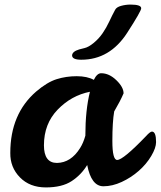

<svg xmlns="http://www.w3.org/2000/svg" viewBox="-20 -811 702 839"><path d="M644 -236Q662 -236 662 -190Q662 -165 641 -129.5Q620 -94 586.5 -64.5Q553 -35 512 -16Q471 3 432 3Q379 3 361 -90Q335 -47 293 -19.5Q251 8 180.5 8Q110 8 67 -36Q24 -80 25 -143Q25 -313 138 -411Q186 -452 227.5 -465Q269 -478 315 -478Q361 -478 390 -462Q404 -491 422 -491Q457 -491 488.5 -460.5Q520 -430 520 -403Q506 -370 479 -324Q471 -278 471 -195Q471 -112 492 -112Q518 -112 618 -216Q636 -236 644 -236ZM172 -176Q172 -99 229 -99Q290 -100 330 -164Q344 -186 353 -218Q353 -330 373 -410Q292 -394 232 -332Q172 -270 172 -176ZM550 -791Q597 -791 597 -775Q598 -764 536 -668Q460 -550 335 -550Q295 -550 295 -569Q296 -586 326 -595Q332 -597 349.5 -601Q367 -605 389.5 -623.5Q412 -642 428.5 -666Q445 -690 457.5 -717Q470 -744 483 -768Q489 -780 509.5 -785.5Q530 -791 550 -791Z"/></svg>

Font: Leckerli One
Style: Regular
Weight: 400
Version: Version 1.001